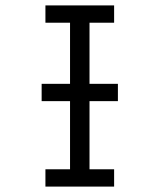

<svg xmlns="http://www.w3.org/2000/svg" viewBox="-20 -690 590 710"><path d="M148 0V-64H239V-606H148V-670H402V-606H311V-64H402V0ZM416 -316H134V-380H416Z"/></svg>

Font: Lode
Style: Regular
Weight: 400
Monospace: yes
Designer: Belleve Invis
Foundry: Belleve Invis
Version: Version 29.2.0; ttfautohint (v1.8.3)